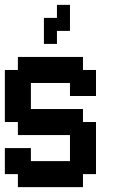

<svg xmlns="http://www.w3.org/2000/svg" viewBox="-20 -770 469 790"><path d="M107.1 -428.6V-321.4H321.4V-267.9H375V-53.6H321.4V0H53.6V-53.6H0V-160.7H107.1V-107.1H267.9V-214.3H53.6V-267.9H0V-482.1H53.6V-535.7H321.4V-482.1H375V-375H267.9V-428.6ZM214.3 -750H267.9V-642.9H214.3V-589.3H160.7V-696.4H214.3Z"/></svg>

Font: Jersey 10
Style: Regular
Weight: 400
Designer: Sarah Cadigan-Fried
Version: Version 1.000